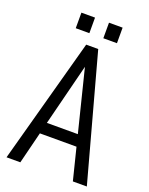

<svg xmlns="http://www.w3.org/2000/svg" viewBox="-155 -917 771 996"><g transform="rotate(20 230.5 -419.0)"><path d="M331.1 -175.8H128.9L85 0H8.8L197.3 -690.4H263.7L452.1 0H375ZM315.4 -239.3 230.5 -580.1 144.5 -239.3ZM117.2 -837.9H192.4V-752H117.2ZM269.5 -837.9H344.7V-752H269.5Z"/></g></svg>

Font: Altinn-DIN Condensed
Style: Regular
Weight: 400
Width: 3
Designer: Charles Nix
Foundry: Altinn
Version: Version 2.00